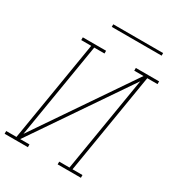

<svg xmlns="http://www.w3.org/2000/svg" viewBox="-226 -1023 1060 1151"><g transform="rotate(30 304.5 -447.0)"><path d="M143 0H-18V-19H53L168 -716H99V-735H260V-716H189L80 -56L530 -716H466V-735H627V-716H556L441 -19H510V0H349V-19H420L529 -679L79 -19H143ZM563 -876H218V-894H563Z"/></g></svg>

Font: Iosevka HT Thin Extended
Style: Italic
Weight: 100
Width: 7
Italic angle: -9°
Monospace: yes
Designer: Belleve Invis
Foundry: Belleve Invis
Version: Version 32.3.0; ttfautohint (v1.8.4)